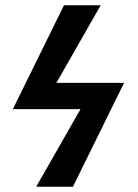

<svg xmlns="http://www.w3.org/2000/svg" viewBox="-20 -712 525 732"><path d="M258 0H118L287 -296H29L224 -692H364L195 -396H453Z"/></svg>

Font: STIX
Style: Bold
Weight: 700
Designer: MicroPress Inc., with final additions and corrections provided by Coen Hoffman, Elsevier (retired)
Version: Version 1.1.1